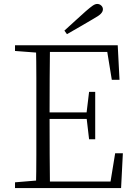

<svg xmlns="http://www.w3.org/2000/svg" viewBox="-20 -952 686 972"><path d="M306 -797Q335 -823 362 -848Q389 -873 414 -895Q437 -915 449.5 -923.5Q462 -932 472 -932Q484 -932 492.5 -924Q501 -916 501 -905Q501 -893 490 -882Q479 -871 450 -855Q418 -836 385 -817Q352 -798 319 -779ZM56 0V-29L188 -40H198V0ZM162 0Q164 -83 164 -166Q164 -249 164 -333V-390Q164 -474 164 -557.5Q164 -641 162 -723H233Q232 -641 231.5 -556Q231 -471 231 -377V-357Q231 -255 231.5 -169Q232 -83 233 0ZM198 0V-33H569L536 -11L563 -176H602L593 0ZM198 -350V-383H436V-350ZM431 -247 418 -358V-379L431 -487H462V-247ZM56 -694V-723H198V-684H188ZM546 -548 519 -714 553 -689H198V-723H576L585 -548Z"/></svg>

Font: Source Han Serif JP VF
Style: Regular
Weight: 250
Designer: Ryoko NISHIZUKA 西塚涼子 (kana & ideographs); Frank Grießhammer (Latin, Greek & Cyrillic); Wenlong ZHANG 张文龙 (bopomofo); San
Foundry: Adobe
Version: Version 2.001;hotconv 1.1.0;makeotfexe 2.6.0